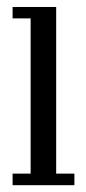

<svg xmlns="http://www.w3.org/2000/svg" viewBox="-20 -544 252 564"><path d="M17 0V-34H70V-490H17V-523.5H145V-34H198.5V0Z"/></svg>

Font: Imbue Thin 10pt
Style: Regular
Weight: 400
Version: Version 1.102